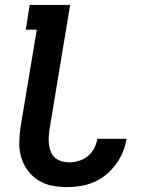

<svg xmlns="http://www.w3.org/2000/svg" viewBox="-20 -755 640 783"><path d="M254 8Q222 8 191.5 2Q161 -4 136 -20Q111 -36 93 -60Q75 -84 66.5 -113.5Q58 -143 58.5 -174.5Q59 -206 64 -238L130 -634H85L101 -735H266L181 -222Q179 -206 178.5 -190.5Q178 -175 180.5 -160.5Q183 -146 189 -132.5Q195 -119 206.5 -110Q218 -101 232.5 -97Q247 -93 263 -93Q282 -93 302 -99Q322 -105 338.5 -118.5Q355 -132 364.5 -151Q374 -170 377 -189H496Q492 -162 481 -135.5Q470 -109 453 -85.5Q436 -62 413 -43Q390 -24 363.5 -12.5Q337 -1 309 3.5Q281 8 254 8Z"/></svg>

Font: Iosevka Extended Oblique
Style: Bold
Weight: 700
Width: 7
Italic angle: -9°
Monospace: yes
Designer: Belleve Invis
Foundry: Belleve Invis
Version: Version 32.5.0; ttfautohint (v1.8.4)